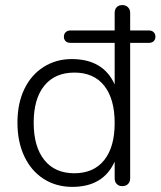

<svg xmlns="http://www.w3.org/2000/svg" viewBox="-20 -730 633 757"><path d="M390.6 -98.4Q432.1 -149.9 432.1 -244.9Q432.1 -339.8 391.1 -391.8Q350.1 -443.8 273.4 -443.8Q196.8 -443.8 154.8 -392.3Q112.8 -340.8 112.8 -246.1Q112.8 -151.4 154.8 -99.1Q196.8 -46.9 272.9 -46.9Q349.1 -46.9 390.6 -98.4ZM262.7 -497.1Q387.2 -497.1 432.1 -397V-561H257.8Q245.6 -561 238.8 -567.6Q231.9 -574.2 231.9 -585.2Q231.9 -596.2 239 -603Q246.1 -609.9 257.8 -609.9H432.1V-679.2Q432.1 -693.4 440.2 -701.7Q448.2 -710 462.2 -710Q476.1 -710 484.6 -701.4Q493.2 -692.9 493.2 -679.2V-609.9H566.9Q579.1 -609.9 585.9 -603Q592.8 -596.2 592.8 -585.2Q592.8 -574.2 585.9 -567.6Q579.1 -561 566.9 -561H493.2V-26.9Q493.2 -12.7 484.6 -4.4Q476.1 3.9 462.2 3.9Q448.2 3.9 440.2 -4.6Q432.1 -13.2 432.1 -26.9V-92.8Q387.2 6.8 265.1 6.8Q201.2 6.8 152.1 -24.7Q103 -56.2 75.9 -113.5Q48.8 -170.9 48.8 -246.6Q48.8 -322.3 75.9 -378.7Q103 -435.1 152.1 -466.1Q201.2 -497.1 262.7 -497.1Z"/></svg>

Font: Nunito-Light
Style: Regular
Weight: 300
Designer: Vernon Adams
Foundry: newtypography
Version: Version 3.000